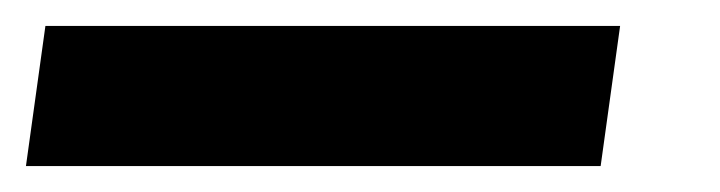

<svg xmlns="http://www.w3.org/2000/svg" viewBox="-68 33 555 148"><path d="M-33 53H410L395 161H-48Z"/></svg>

Font: Fira Sans Condensed SemiBold
Style: Italic
Weight: 600
Width: 3
Italic angle: -8°
Designer: bBox Type GmbH & Carrois Corporate GbR & Edenspiekermann AG
Foundry: bBox Type GmbH & Carrois Corporate GbR & Edenspiekermann AG
Version: Version 4.301